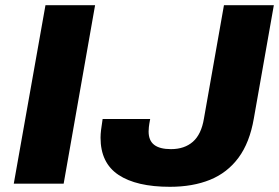

<svg xmlns="http://www.w3.org/2000/svg" viewBox="-20 -707 1074 739"><path d="M33 0 155 -687H346L225 0ZM634 12Q505 12 436 -34Q367 -80 367 -177Q367 -191 369 -207Q371 -223 375 -249H558Q554 -228 553 -218Q552 -208 552 -201Q552 -166 573.5 -149.5Q595 -133 638 -133Q690 -133 722.5 -161.5Q755 -190 765 -251L842 -687H1034L957 -251Q941 -158 898 -100Q855 -42 788.5 -15Q722 12 634 12Z"/></svg>

Font: Archivo SemiExpanded ExtraBold
Style: Italic
Weight: 800
Width: 6
Italic angle: -10°
Designer: Hector Gatti
Foundry: Omnibus-Type
Version: Version 2.001